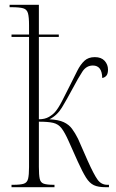

<svg xmlns="http://www.w3.org/2000/svg" viewBox="-20 -780 484 800"><path d="M28 0V-10H35Q65 -10 79 -14.5Q93 -19 97 -35Q101 -51 101 -84V-626H28V-636H101V-675Q101 -709 96.5 -725Q92 -741 76.5 -745.5Q61 -750 27 -750H20V-760H142V-636H225V-626H142V-283Q167 -283 184 -293Q201 -303 210 -314Q223 -329 238 -358Q253 -387 272 -425Q289 -459 302 -485Q315 -511 331.5 -526.5Q348 -542 375 -542Q402 -542 416 -526.5Q430 -511 430 -490Q430 -473 423.5 -465Q417 -457 406 -455Q405 -507 367 -507Q340 -507 323.5 -482Q307 -457 281 -408Q258 -365 238 -332Q218 -299 186 -283Q224 -281 245.5 -271Q267 -261 280 -243.5Q293 -226 305 -202L345 -111Q371 -53 386.5 -31.5Q402 -10 427 -10H434V0H420Q389 0 371 -8.5Q353 -17 338.5 -40Q324 -63 304 -107L266 -192Q250 -228 236.5 -245.5Q223 -263 202 -268Q181 -273 142 -273V-85Q142 -51 145.5 -35Q149 -19 162.5 -14.5Q176 -10 204 -10H207V0Z"/></svg>

Font: Noto Serif Display ExtraCondensed ExtraLight
Style: Regular
Weight: 200
Width: 2
Designer: Monotype Design Team
Foundry: Monotype Imaging Inc.
Version: Version 2.009